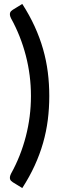

<svg xmlns="http://www.w3.org/2000/svg" viewBox="-20 -801 311 974"><path d="M137 -314C137 -244 128.3 -175.6 111 -108.8C93.7 -41.9 68.7 21 36 80C33 86 31.2 91.3 30.5 96C29.8 100.7 30.1 104.8 31.2 108.2C32.4 111.8 34.2 114.7 36.8 117C39.2 119.3 42 121.5 45 123.5L93 153C117.7 114.7 138.7 76.6 156 38.7C173.3 0.9 187.5 -37.3 198.5 -75.8C209.5 -114.3 217.5 -153.3 222.5 -192.8C227.5 -232.3 230 -272.7 230 -314C230 -355 227.5 -395.3 222.5 -434.8C217.5 -474.3 209.5 -513.3 198.5 -551.8C187.5 -590.3 173.3 -628.5 156 -666.5C138.7 -704.5 117.7 -742.7 93 -781L45 -751.5C42 -749.5 39.2 -747.3 36.8 -745C34.2 -742.7 32.4 -739.8 31.2 -736.3C30.1 -732.8 29.8 -728.7 30.5 -724C31.2 -719.3 33 -714 36 -708C68.7 -648.7 93.7 -585.7 111 -519C128.3 -452.3 137 -384 137 -314Z"/></svg>

Font: Lato Semibold
Style: Regular
Weight: 600
Designer: Lukasz Dziedzic
Foundry: tyPoland Lukasz Dziedzic
Version: Version 2.006; 2014-01-15